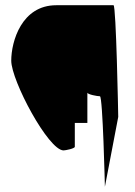

<svg xmlns="http://www.w3.org/2000/svg" viewBox="-20 -728 515 734"><path d="M23 -496C23 -420 165 -153 223 -153C230 -153 266 -160 266 -167V-258H314V-374C314 -367 352 -360 362 -360C373 -360 381 -14 381 -14L432 -281C432 -288 424 -708 414 -708H195C63 -708 23 -570 23 -496Z"/></svg>

Font: Ampere
Style: SCSuCnd
Weight: 400
Version: Version 1